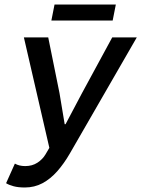

<svg xmlns="http://www.w3.org/2000/svg" viewBox="-20 -820 627 852"><path d="M90 12Q61 12 40.5 6.5Q20 1 7 -7L46 -94Q65 -83 92 -83Q123 -83 146 -98Q169 -113 182 -135L199 -164L86 -654H194L244 -407L267 -269H271L344 -407L478 -654H587L290 -139Q264 -94 234 -60Q204 -26 168.5 -7Q133 12 90 12ZM208 -729 222 -800H494L480 -729Z"/></svg>

Font: Source Sans 3 SemiBold
Style: Italic
Weight: 600
Italic angle: -11°
Designer: Paul D. Hunt
Foundry: Adobe
Version: Version 3.046;hotconv 1.0.118;makeotfexe 2.5.65603